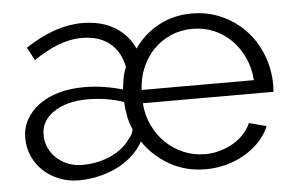

<svg xmlns="http://www.w3.org/2000/svg" viewBox="-43 -591 1019 663"><g transform="rotate(-5 466.0 -260.0)"><path d="M205 10Q169 10 137.5 -2.5Q106 -15 82.5 -37Q59 -59 46 -88.5Q33 -118 33 -152Q33 -186 49 -215Q65 -244 93.5 -265Q122 -286 162 -297.5Q202 -309 250 -309Q285 -309 320 -303.5Q355 -298 384 -289Q386 -308 389.5 -328Q393 -348 401 -365Q391 -419 354 -449Q317 -479 257 -479Q218 -479 176 -463Q134 -447 90 -417L66 -462Q169 -530 263 -530Q328 -530 374 -503Q420 -476 443 -426Q475 -473 527 -501.5Q579 -530 642 -530Q699 -530 746.5 -508.5Q794 -487 828.5 -450.5Q863 -414 882.5 -364.5Q902 -315 902 -260Q902 -256 901.5 -247.5Q901 -239 901 -236H448Q451 -194 468 -158.5Q485 -123 512 -97Q539 -71 574 -56.5Q609 -42 648 -42Q673 -42 698 -49Q723 -56 744 -68Q765 -80 781.5 -97.5Q798 -115 807 -136L867 -120Q855 -91 833 -67.5Q811 -44 781.5 -26.5Q752 -9 717.5 0.5Q683 10 645 10Q576 10 520.5 -21.5Q465 -53 430 -105Q413 -75 387.5 -53Q362 -31 331 -17Q300 -3 267.5 3.5Q235 10 205 10ZM221 -42Q275 -42 319.5 -62Q364 -82 387 -115Q403 -133 405 -150Q395 -170 390 -196.5Q385 -223 384 -246Q324 -266 259 -266Q187 -266 142 -236Q97 -206 97 -157Q97 -133 106.5 -112Q116 -91 133 -75.5Q150 -60 172.5 -51Q195 -42 221 -42ZM837 -282Q834 -325 817.5 -360.5Q801 -396 775 -422Q749 -448 715 -462.5Q681 -477 641 -477Q601 -477 567 -462.5Q533 -448 507 -422Q481 -396 465.5 -360Q450 -324 448 -282Z"/></g></svg>

Font: IngvarSans
Style: Regular
Weight: 400
Version: Version 1.000